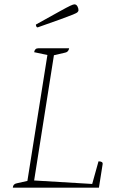

<svg xmlns="http://www.w3.org/2000/svg" viewBox="-20 -863 561 883"><path d="M39 0Q40 -17 57 -20L106 -31L198 -610L137 -623Q140 -641 156 -641H298Q295 -624 280 -621L228 -609L137 -33L404 -17L433 -121Q454 -121 452 -108L435 0ZM153 -737Q149 -737 147 -741.5Q145 -746 145 -750Q217 -790 253 -810Q289 -830 303 -836.5Q317 -843 322 -843Q331 -843 336 -834Q341 -825 341 -816Q341 -812 337 -807.5Q333 -803 315.5 -796Q298 -789 260 -775Q222 -761 153 -737Z"/></svg>

Font: Petrona Thin
Style: Italic
Weight: 100
Italic angle: -9°
Designer: Ringo R. Seeber
Foundry: Ringo R. Seeber
Version: Version 2.001; ttfautohint (v1.8.3)